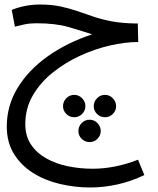

<svg xmlns="http://www.w3.org/2000/svg" viewBox="-20 -436 699 850"><path d="M380 394Q310 394 243.5 378Q177 362 124.5 328.5Q72 295 41 244Q10 193 10 124Q10 32 58 -47Q106 -126 191 -186.5Q276 -247 388 -284Q339 -300 282.5 -316.5Q226 -333 141 -333Q111 -333 88.5 -328Q66 -323 46 -318L32 -392Q58 -403 90.5 -409.5Q123 -416 156 -416Q208 -416 247.5 -407.5Q287 -399 322 -387Q357 -375 393.5 -362.5Q430 -350 475 -341.5Q520 -333 581 -332H590L592 -250Q534 -250 466.5 -234.5Q399 -219 333 -188.5Q267 -158 212.5 -114Q158 -70 125 -13Q92 44 92 114Q92 166 117 203.5Q142 241 184.5 265Q227 289 280.5 300Q334 311 390 311Q489 311 591 271L619 339Q561 367 500 380.5Q439 394 380 394ZM309 83Q288 83 273.5 68.5Q259 54 259 34Q259 14 273.5 -1Q288 -16 309 -16Q329 -16 343.5 -1Q358 14 358 34Q358 54 343.5 68.5Q329 83 309 83ZM445 83Q424 83 409.5 68.5Q395 54 395 34Q395 14 409.5 -1Q424 -16 445 -16Q465 -16 479.5 -1Q494 14 494 34Q494 54 479.5 68.5Q465 83 445 83ZM377 193Q356 193 341.5 178.5Q327 164 327 144Q327 124 341.5 109Q356 94 377 94Q397 94 411.5 109Q426 124 426 144Q426 164 411.5 178.5Q397 193 377 193Z"/></svg>

Font: Go Noto Current
Style: Regular
Weight: 400
Designer: Monotype Design Team
Foundry: Monotype Imaging Inc.
Version: Version 2.007; ttfautohint (v1.8) -l 8 -r 50 -G 200 -x 14 -D